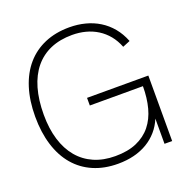

<svg xmlns="http://www.w3.org/2000/svg" viewBox="-133 -855 958 992"><g transform="rotate(-20 346.0 -359.5)"><path d="M610 -138.5Q595 -102 570.2 -73.5Q545.5 -45 512.5 -25.2Q479.5 -5.5 438.8 4.8Q398 15 350.5 15Q275 15 215.5 -10.8Q156 -36.5 114.8 -84.8Q73.5 -133 51.8 -202.8Q30 -272.5 30 -360Q30 -447.5 52 -517Q74 -586.5 115.8 -634.8Q157.5 -683 217.5 -708.5Q277.5 -734 353 -734Q399 -734 440.2 -723.2Q481.5 -712.5 516.2 -691Q551 -669.5 578 -637Q605 -604.5 622 -561L581 -544Q566.5 -581 543.8 -608.8Q521 -636.5 491.5 -655Q462 -673.5 427 -682.8Q392 -692 353 -692Q286 -692 234.2 -669.8Q182.5 -647.5 147 -604.5Q111.5 -561.5 93.2 -498.5Q75 -435.5 75 -354Q75 -277.5 93.5 -216.8Q112 -156 147.5 -113.8Q183 -71.5 234.2 -49.2Q285.5 -27 350.5 -27Q419.5 -27 468.2 -48.2Q517 -69.5 547.8 -107.8Q578.5 -146 592.8 -199.5Q607 -253 607 -318H315V-360H652V0H610Z"/></g></svg>

Font: Vela Sans ExtLt
Style: Regular
Weight: 200
Designer: Principal design: Mikhail Sharanda - project Manrope.
Design modification: Ravid Balaliev
Foundry: Mikhail Sharanda
Version: Version 1.001